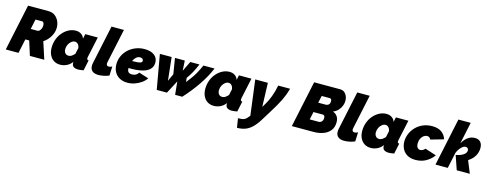

<svg xmlns="http://www.w3.org/2000/svg" viewBox="-30 -1666 7221 2835"><g transform="rotate(15 3580.5 -248.0)"><path d="M-3 0 148 -710H460Q518 -710 558.5 -680.5Q599 -651 620.5 -604Q642 -557 642 -505Q642 -435 603.5 -369Q565 -303 501 -261L586 0H366L297 -218H238L192 0ZM383 -388Q394 -388 407.5 -400.5Q421 -413 431 -435Q441 -457 441 -485Q441 -511 431.5 -525.5Q422 -540 410 -540H307L275 -388Z M830 10Q772 10 730.5 -17Q689 -44 666.5 -92Q644 -140 644 -202Q644 -270 666.5 -330.5Q689 -391 729 -437Q769 -483 820 -509.5Q871 -536 928 -536Q975 -536 1010 -512.5Q1045 -489 1057 -448L1073 -522H1264L1197 -210Q1194 -195 1194 -186Q1194 -161 1221 -160L1187 0Q1161 5 1140.5 7.5Q1120 10 1106 10Q1062 10 1035.5 -7Q1009 -24 1009 -67Q1009 -71 1009 -74.5Q1009 -78 1010 -82Q974 -34 926.5 -12Q879 10 830 10ZM916 -150Q940 -150 961 -163.5Q982 -177 1007 -204L1027 -298Q1022 -333 1002.5 -354.5Q983 -376 956 -376Q928 -376 902.5 -356Q877 -336 860.5 -303.5Q844 -271 844 -233Q844 -196 863 -173Q882 -150 916 -150Z M1415 10Q1353 10 1320.5 -17.5Q1288 -45 1288 -97Q1288 -108 1289 -119Q1290 -130 1293 -142L1418 -730H1608L1497 -209Q1494 -197 1494 -187Q1494 -149 1530 -149Q1554 -149 1582 -164L1576 -24Q1540 -8 1496 1Q1452 10 1415 10Z M1857 10Q1789 10 1738 -17.5Q1687 -45 1659 -95.5Q1631 -146 1631 -213Q1631 -281 1658 -339.5Q1685 -398 1732.5 -442Q1780 -486 1843 -511Q1906 -536 1978 -536Q2073 -536 2127 -495.5Q2181 -455 2181 -383Q2181 -295 2099 -249.5Q2017 -204 1858 -204Q1839 -204 1819 -205V-203Q1819 -162 1836 -144Q1853 -126 1893 -126Q1957 -126 1991 -180L2140 -132Q2111 -90 2065.5 -58Q2020 -26 1966 -8Q1912 10 1857 10ZM1944 -401Q1913 -401 1886.5 -378.5Q1860 -356 1843 -318Q1850 -318 1857 -318Q1934 -318 1964.5 -327.5Q1995 -337 1995 -362Q1995 -379 1981 -390Q1967 -401 1944 -401Z M2212 -526H2392L2430 -173Q2443 -202 2456 -230Q2469 -258 2482 -286L2443 -526H2593L2602 -372Q2621 -410 2639.5 -449Q2658 -488 2677 -526H2817Q2787 -454 2757 -398.5Q2727 -343 2686 -286L2693 -224Q2725 -266 2747.5 -296Q2770 -326 2786 -350.5Q2802 -375 2815.5 -399.5Q2829 -424 2844 -454Q2859 -484 2878 -526H3048Q2994 -396 2904.5 -263.5Q2815 -131 2695 0H2586L2566 -200Q2540 -150 2513.5 -100Q2487 -50 2461 0H2305Z M3179 10Q3121 10 3079.5 -17Q3038 -44 3015.5 -92Q2993 -140 2993 -202Q2993 -270 3015.5 -330.5Q3038 -391 3078 -437Q3118 -483 3169 -509.5Q3220 -536 3277 -536Q3324 -536 3359 -512.5Q3394 -489 3406 -448L3422 -522H3613L3546 -210Q3543 -195 3543 -186Q3543 -161 3570 -160L3536 0Q3510 5 3489.5 7.5Q3469 10 3455 10Q3411 10 3384.5 -7Q3358 -24 3358 -67Q3358 -71 3358 -74.5Q3358 -78 3359 -82Q3323 -34 3275.5 -12Q3228 10 3179 10ZM3265 -150Q3289 -150 3310 -163.5Q3331 -177 3356 -204L3376 -298Q3371 -333 3351.5 -354.5Q3332 -376 3305 -376Q3277 -376 3251.5 -356Q3226 -336 3209.5 -303.5Q3193 -271 3193 -233Q3193 -196 3212 -173Q3231 -150 3265 -150Z M3572 93Q3610 93 3634.5 89Q3659 85 3676.5 74.5Q3694 64 3710 45L3739 11L3670 -526H3863L3875 -161L3909 -217Q3945 -276 3974.5 -355.5Q4004 -435 4021 -526H4203Q4190 -478 4174 -435Q4158 -392 4136 -346Q4114 -300 4080.5 -241.5Q4047 -183 3997 -103L3917 26Q3869 103 3821 148.5Q3773 194 3718 214Q3663 234 3594 234Z M4521 -710H4918Q4958 -710 4984.5 -689Q5011 -668 5024.5 -635Q5038 -602 5038 -564Q5038 -525 5022 -485.5Q5006 -446 4975.5 -414Q4945 -382 4901 -364Q4945 -350 4969.5 -314.5Q4994 -279 4994 -225Q4994 -146 4953 -96Q4912 -46 4846 -23Q4780 0 4703 0H4370ZM4775 -435Q4795 -435 4814.5 -450Q4834 -465 4834 -506Q4834 -526 4825.5 -535Q4817 -544 4804 -544H4681L4657 -435ZM4738 -164Q4762 -164 4781.5 -184Q4801 -204 4801 -238Q4801 -258 4792.5 -270.5Q4784 -283 4769 -283H4625L4600 -164Z M5172 10Q5110 10 5077.5 -17.5Q5045 -45 5045 -97Q5045 -108 5046 -119Q5047 -130 5050 -142L5175 -730H5365L5254 -209Q5251 -197 5251 -187Q5251 -149 5287 -149Q5311 -149 5339 -164L5333 -24Q5297 -8 5253 1Q5209 10 5172 10Z M5578 10Q5520 10 5478.5 -17Q5437 -44 5414.5 -92Q5392 -140 5392 -202Q5392 -270 5414.5 -330.5Q5437 -391 5477 -437Q5517 -483 5568 -509.5Q5619 -536 5676 -536Q5723 -536 5758 -512.5Q5793 -489 5805 -448L5821 -522H6012L5945 -210Q5942 -195 5942 -186Q5942 -161 5969 -160L5935 0Q5909 5 5888.5 7.5Q5868 10 5854 10Q5810 10 5783.5 -7Q5757 -24 5757 -67Q5757 -71 5757 -74.5Q5757 -78 5758 -82Q5722 -34 5674.5 -12Q5627 10 5578 10ZM5664 -150Q5688 -150 5709 -163.5Q5730 -177 5755 -204L5775 -298Q5770 -333 5750.5 -354.5Q5731 -376 5704 -376Q5676 -376 5650.5 -356Q5625 -336 5608.5 -303.5Q5592 -271 5592 -233Q5592 -196 5611 -173Q5630 -150 5664 -150Z M6259 10Q6183 10 6132.5 -20.5Q6082 -51 6057.5 -101.5Q6033 -152 6033 -211Q6033 -272 6057 -330Q6081 -388 6126 -434.5Q6171 -481 6234 -508.5Q6297 -536 6375 -536Q6467 -536 6520.5 -496Q6574 -456 6592 -393L6395 -337Q6379 -376 6340 -376Q6312 -376 6287 -358Q6262 -340 6246.5 -307.5Q6231 -275 6231 -232Q6231 -194 6247.5 -172Q6264 -150 6292 -150Q6330 -150 6363 -189L6536 -133Q6491 -70 6421 -30Q6351 10 6259 10Z M6817 -215Q6889 -228 6931.5 -257Q6974 -286 6974 -324Q6974 -344 6962 -356.5Q6950 -369 6931 -369Q6898 -369 6862.5 -332.5Q6827 -296 6806 -244L6754 0H6566L6721 -730H6909L6839 -399Q6915 -531 7029 -531Q7084 -531 7114 -498.5Q7144 -466 7144 -407Q7144 -340 7110 -283.5Q7076 -227 7014 -189L7091 0H6891Z"/></g></svg>

Font: Raleway Black
Style: Italic
Weight: 900
Italic angle: -12°
Designer: Matt McInerney, Pablo Impallari, Rodrigo Fuenzalida
Foundry: Matt McInerney, Pablo Impallari, Rodrigo Fuenzalida
Version: Version 4.101;RELEASE